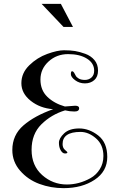

<svg xmlns="http://www.w3.org/2000/svg" viewBox="-20 -967 606 997"><path d="M317 -414 370 -418Q391 -418 391 -405Q391 -388 366.5 -388Q342 -388 318 -394Q246 -372 195 -321.5Q144 -271 144 -189Q144 -107 199 -58Q254 -9 327 -9Q391 -9 450 -42Q479 -58 498 -88Q517 -118 517 -157Q517 -215 478.5 -248.5Q440 -282 398 -282Q305 -282 305 -219Q305 -199 317.5 -188.5Q330 -178 330 -176Q330 -170 317.5 -170Q305 -170 295.5 -186Q286 -202 286 -225.5Q286 -249 313 -274.5Q340 -300 391.5 -300Q443 -300 490 -263.5Q537 -227 537 -152Q537 -77 471.5 -33.5Q406 10 310 10Q244 10 184.5 -12Q125 -34 84.5 -80.5Q44 -127 44 -188Q44 -266 102 -316Q160 -366 256 -400Q188 -405 139.5 -443.5Q91 -482 91 -535Q91 -588 132 -628Q173 -668 225.5 -687Q278 -706 312 -706Q346 -706 370 -702Q394 -698 423 -687.5Q452 -677 470.5 -655Q489 -633 489 -600.5Q489 -568 469.5 -551Q450 -534 421 -534Q392 -534 370 -550.5Q348 -567 348 -582Q348 -597 354 -597Q360 -597 364.5 -590Q369 -583 373 -574.5Q377 -566 389 -559Q401 -552 421 -552Q441 -552 455 -564.5Q469 -577 469 -600Q469 -639 431.5 -662.5Q394 -686 334 -686Q274 -686 232 -647.5Q190 -609 190 -554Q190 -499 225.5 -464.5Q261 -430 317 -414ZM310 -827 196 -947H296L359 -827Z"/></svg>

Font: Spirax
Style: Regular
Weight: 400
Designer: Brenda Gallo (gbrenda1987@gmail.com)
Foundry: Brenda Gallo
Version: Version 1.002